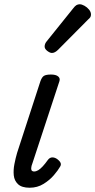

<svg xmlns="http://www.w3.org/2000/svg" viewBox="-20 -864 446 899"><path d="M119 15Q82 15 64.5 -1.5Q47 -18 44.5 -43Q42 -68 47.5 -96Q53 -124 60 -148L169 -483Q176 -503 186 -509Q196 -515 219 -515Q242 -515 252.5 -506Q263 -497 258 -483L133 -103Q126 -85 126 -76Q126 -67 130 -64Q134 -61 139 -61Q149 -61 159 -67Q169 -73 180.5 -85.5Q192 -98 204 -115Q213 -127 225 -127Q237 -127 248 -119Q261 -109 264 -100.5Q267 -92 261 -83Q252 -67 232.5 -44Q213 -21 184 -3Q155 15 119 15ZM223 -616Q214 -616 201.5 -625.5Q189 -635 189 -646Q189 -653 191.5 -659Q194 -665 199 -671L322 -824Q331 -836 338 -840Q345 -844 353 -844Q363 -844 375.5 -837Q388 -830 397 -819Q406 -808 406 -796Q406 -788 402.5 -783Q399 -778 393 -773L252 -631Q237 -616 223 -616Z"/></svg>

Font: Playwrite US Trad
Style: Regular
Weight: 400
Designer: Veronika Burian, José Scaglione
Foundry: TypeTogether
Version: Version 1.002